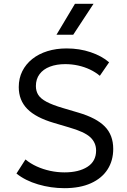

<svg xmlns="http://www.w3.org/2000/svg" viewBox="-20 -968 664 1003"><path d="M316.5 15Q246 15 179 -4.8Q112 -24.5 66 -61.5L113 -135Q139 -113.5 172 -98.5Q205 -83.5 242 -75.5Q279 -67.5 317 -67.5Q391.5 -67.5 436.8 -96.5Q482 -125.5 482 -181.5Q482 -222.5 451.8 -251Q421.5 -279.5 339 -303L263 -325.5Q167 -353.5 122.5 -399Q78 -444.5 78 -513Q78 -559 96.5 -596Q115 -633 148.5 -659.8Q182 -686.5 227.8 -700.8Q273.5 -715 328 -715Q395.5 -715 453.8 -695.2Q512 -675.5 550 -642.5L501.5 -572Q479 -591 450 -604.8Q421 -618.5 388 -625.8Q355 -633 321 -633Q275.5 -633 240.8 -619.8Q206 -606.5 186.8 -580.8Q167.5 -555 167.5 -518.5Q167.5 -492 180 -472.2Q192.5 -452.5 223.5 -436Q254.5 -419.5 309 -403.5L390 -379.5Q483.5 -352 527.5 -307.2Q571.5 -262.5 571.5 -190Q571.5 -129 541.8 -82.8Q512 -36.5 455 -10.8Q398 15 316.5 15ZM275 -786.5 371.5 -948H468.5L362.5 -786.5Z"/></svg>

Font: Geologica Cursive Light
Style: Regular
Weight: 300
Designer: Sindre Bremnes, Frode Helland
Foundry: Monokrom Skriftforlag AS
Version: Version 1.010;gftools[0.9.28]